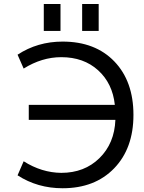

<svg xmlns="http://www.w3.org/2000/svg" viewBox="-20 -956 741 987"><path d="M127.9 -339.8V-417H570.3Q558.6 -527.3 484.4 -594.7Q410.2 -662.1 294.9 -662.1Q195.3 -662.1 101.6 -603.5L70.3 -674.8Q172.9 -742.2 301.8 -742.2Q469.7 -742.2 567.9 -640.1Q666 -538.1 666 -365.2Q666 -193.4 566.9 -90.8Q467.8 11.7 301.8 11.7Q172.9 11.7 70.3 -54.7L101.6 -127Q194.3 -68.4 294.9 -67.4Q414.1 -67.4 491.2 -143.1Q568.4 -218.8 573.2 -339.8ZM205.1 -796.9V-935.5H291V-796.9ZM402.3 -796.9V-935.5H487.3V-796.9Z"/></svg>

Font: Nasu
Style: Regular
Weight: 400
Designer: Ryoko NISHIZUKA (kana &amp; ideographs); Paul D. Hunt (Latin, Greek &amp; Cyrillic); Wenlong ZHANG (bopomofo); Sandoll C
Version: Version 2014.1215